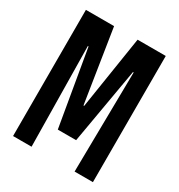

<svg xmlns="http://www.w3.org/2000/svg" viewBox="-173 -846 896 962"><g transform="rotate(30 275.0 -365.0)"><path d="M44 0V-730H207L273 -309H277L343 -730H506V0H400L408 -578H404L328 -140H222L147 -578H143L151 0Z"/></g></svg>

Font: M PLUS Code Latin SemiExpanded Medium
Style: Regular
Weight: 500
Width: 6
Designer: Coji Morishita
Foundry: UNDERFOREST DESIGN
Version: Version 1.002; ttfautohint (v1.8.3)